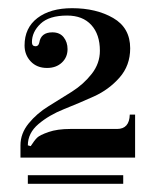

<svg xmlns="http://www.w3.org/2000/svg" viewBox="-20 -676 370 469"><path d="M156 -656Q215 -656 256.5 -632Q298 -608 298 -558Q298 -516 272 -486.5Q246 -457 209.5 -440.5Q173 -424 136.5 -409.5Q100 -395 74 -373Q48 -351 48 -321L55 -319Q64 -333 70.5 -339.5Q77 -346 98.5 -353.5Q120 -361 152 -361H266Q296 -361 297 -396H310V-291H30V-321Q30 -350 50 -374.5Q70 -399 98.5 -416.5Q127 -434 155.5 -452Q184 -470 204 -495.5Q224 -521 224 -552Q224 -592 203 -615Q182 -638 144 -638Q100 -638 79 -618Q58 -598 58 -573Q58 -563 67 -563Q74 -563 76 -572Q80 -597 108 -597Q126 -597 135.5 -585Q145 -573 145 -556Q145 -536 131 -523Q117 -510 95 -510Q70 -510 55 -526Q40 -542 40 -565Q40 -608 71.5 -632Q103 -656 156 -656ZM48 -227V-248H281V-227Z"/></svg>

Font: Elsie Swash Caps
Style: Regular
Weight: 400
Designer: Alejandro Inler
Foundry: Alejandro Inler
Version: 1.001